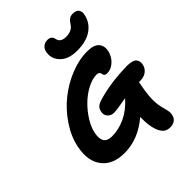

<svg xmlns="http://www.w3.org/2000/svg" viewBox="-295 -1141 1400 1400"><g transform="rotate(-45 405.0 -441.0)"><path d="M542 -771Q457 -771 412.4 -813.7Q367.7 -856.4 374 -914.1Q377.4 -947.3 396.5 -964.1Q415.5 -981 443.8 -981Q483.9 -981 491.2 -942.9Q499.5 -899.9 556.2 -899.9Q618.2 -899.9 644 -942.9Q657.7 -964.8 672.6 -975.3Q687.5 -985.8 709 -985.8Q745.6 -985.8 759 -965.1Q772.5 -944.3 762.2 -908.2Q745.6 -845.2 689.5 -808.1Q633.3 -771 542 -771ZM414.1 -261.2Q381.3 -261.2 362.5 -282.5Q343.8 -303.7 351.1 -335.9Q355.5 -359.9 372.1 -373.8Q388.7 -387.7 428.2 -397.9Q558.6 -434.1 716.8 -437Q776.9 -437 795.9 -416.7Q814.9 -396.5 808.1 -361.8Q801.8 -330.6 776.4 -310.8Q751 -291 709 -291H698.2Q678.7 -193.8 677.5 -136.2Q676.3 -78.6 690.9 -30.8Q700.2 4.9 701.9 17.6Q703.6 30.3 700.2 47.9Q695.3 74.7 676 89.4Q656.7 104 628.9 104Q595.7 104 576.4 88.4Q557.1 72.8 543 38.1Q522.5 -16.1 524.9 -105Q400.9 1 258.8 1Q139.2 1 82 -72.8Q24.9 -146.5 49.8 -272.9Q67.9 -360.8 123 -443.4Q178.2 -525.9 252.4 -585.4Q326.7 -645 415.5 -680.9Q504.4 -716.8 587.9 -716.8Q655.8 -716.8 682.4 -688Q709 -659.2 700.2 -610.8Q689.9 -564.5 655.8 -532.2Q621.6 -500 580.1 -500Q566.4 -500 559.6 -505.1Q552.7 -510.3 551 -517.3Q549.3 -524.4 547.6 -531.5Q545.9 -538.6 539.1 -543.7Q532.2 -548.8 519 -548.8Q473.6 -548.8 421.6 -521.5Q369.6 -494.1 326.7 -452.1Q283.7 -410.2 251.2 -358.4Q218.8 -306.6 209 -259.8Q186.5 -149.9 278.8 -149.9Q349.6 -149.9 417.7 -181.9Q485.8 -213.9 543.9 -279.8Q522.5 -276.9 492.9 -271.5Q463.4 -266.1 445.6 -263.7Q427.7 -261.2 414.1 -261.2Z"/></g></svg>

Font: Shantell Sans Bouncy
Style: Bold Italic
Weight: 700
Italic angle: -11.31°
Designer: Stephen Nixon, Anya Danilova, Shantell Martin
Foundry: Arrow Type
Version: Version 1.006;[9816181b4]